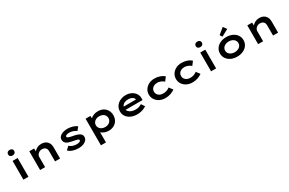

<svg xmlns="http://www.w3.org/2000/svg" viewBox="221 -2634 7064 4689"><g transform="rotate(-30 3753.0 -289.0)"><path d="M168 0V-529H310V0ZM238 -643Q197 -643 174 -663.5Q151 -684 151 -721Q151 -755 174.5 -776.5Q198 -798 238 -798Q280 -798 302.5 -777.5Q325 -757 325 -721Q325 -687 302 -665Q279 -643 238 -643Z M639 0V-529H775L779 -395L741 -387Q756 -427 789.5 -461.5Q823 -496 870.5 -518Q918 -540 977 -540Q1050 -540 1100 -511.5Q1150 -483 1176 -433Q1202 -383 1202 -317V0H1060V-293Q1060 -332 1043.5 -360Q1027 -388 998 -403Q969 -418 929 -418Q896 -418 868.5 -406.5Q841 -395 821.5 -375.5Q802 -356 791 -333.5Q780 -311 780 -289V0H710Q678 0 660.5 0Q643 0 639 0Z M1726 10Q1636 10 1563 -14.5Q1490 -39 1444 -88L1532 -168Q1568 -134 1619 -115.5Q1670 -97 1730 -97Q1750 -97 1770 -99.5Q1790 -102 1806 -108.5Q1822 -115 1832 -124.5Q1842 -134 1842 -149Q1842 -172 1808 -183Q1788 -191 1758.5 -197Q1729 -203 1695 -209Q1635 -220 1589.5 -233.5Q1544 -247 1513 -269Q1489 -289 1474.5 -315.5Q1460 -342 1460 -379Q1460 -417 1480 -446.5Q1500 -476 1535 -497Q1570 -518 1616.5 -529Q1663 -540 1714 -540Q1762 -540 1810.5 -531Q1859 -522 1903 -504Q1947 -486 1979 -458L1906 -370Q1881 -388 1848.5 -403Q1816 -418 1779.5 -426.5Q1743 -435 1708 -435Q1687 -435 1668 -432.5Q1649 -430 1633 -424Q1617 -418 1607.5 -409Q1598 -400 1598 -387Q1598 -378 1603.5 -369Q1609 -360 1619 -354Q1637 -344 1669.5 -336Q1702 -328 1745 -320Q1809 -309 1856.5 -293.5Q1904 -278 1935 -256Q1959 -238 1970.5 -215Q1982 -192 1982 -163Q1982 -110 1948.5 -71Q1915 -32 1858 -11Q1801 10 1726 10Z M2227 220V-530H2363L2368 -410L2342 -419Q2349 -449 2382 -476Q2415 -503 2465.5 -521Q2516 -539 2576 -539Q2660 -539 2723.5 -504Q2787 -469 2822.5 -407.5Q2858 -346 2858 -265Q2858 -185 2822 -123Q2786 -61 2722 -26Q2658 9 2575 9Q2514 9 2463 -10Q2412 -29 2378 -58Q2344 -87 2336 -117L2369 -131V220ZM2543 -113Q2597 -113 2636 -132.5Q2675 -152 2697.5 -186.5Q2720 -221 2720 -265Q2720 -309 2698 -343.5Q2676 -378 2636 -397Q2596 -416 2543 -416Q2490 -416 2450 -396.5Q2410 -377 2387 -343Q2364 -309 2364 -265Q2364 -221 2387 -186.5Q2410 -152 2450 -132.5Q2490 -113 2543 -113Z M3379 10Q3279 10 3202.5 -25Q3126 -60 3084 -121.5Q3042 -183 3042 -261Q3042 -326 3067 -377Q3092 -428 3136 -464.5Q3180 -501 3238.5 -521Q3297 -541 3362 -541Q3426 -541 3481 -521Q3536 -501 3577 -466Q3618 -431 3640.5 -382.5Q3663 -334 3661 -277L3660 -229H3145L3122 -321H3543L3527 -302V-324Q3523 -353 3500 -375Q3477 -397 3441.5 -409Q3406 -421 3364 -421Q3310 -421 3267.5 -405.5Q3225 -390 3200.5 -357Q3176 -324 3176 -272Q3176 -225 3204 -189Q3232 -153 3282.5 -132.5Q3333 -112 3401 -112Q3463 -112 3504.5 -128Q3546 -144 3575 -162L3638 -68Q3605 -44 3563 -26.5Q3521 -9 3474.5 0.5Q3428 10 3379 10Z M4173 10Q4082 10 4011 -26Q3940 -62 3899 -124.5Q3858 -187 3858 -265Q3858 -344 3899 -406Q3940 -468 4009.5 -504Q4079 -540 4168 -540Q4252 -540 4324 -515Q4396 -490 4441 -445L4363 -342Q4341 -363 4311 -379.5Q4281 -396 4247 -406Q4213 -416 4178 -416Q4126 -416 4086 -396.5Q4046 -377 4024 -343.5Q4002 -310 4002 -265Q4002 -222 4025 -187.5Q4048 -153 4088 -134Q4128 -115 4178 -115Q4220 -115 4254 -123.5Q4288 -132 4315 -146Q4342 -160 4364 -176L4441 -75Q4391 -39 4323.5 -14.5Q4256 10 4173 10Z M4938 10Q4847 10 4776 -26Q4705 -62 4664 -124.5Q4623 -187 4623 -265Q4623 -344 4664 -406Q4705 -468 4774.5 -504Q4844 -540 4933 -540Q5017 -540 5089 -515Q5161 -490 5206 -445L5128 -342Q5106 -363 5076 -379.5Q5046 -396 5012 -406Q4978 -416 4943 -416Q4891 -416 4851 -396.5Q4811 -377 4789 -343.5Q4767 -310 4767 -265Q4767 -222 4790 -187.5Q4813 -153 4853 -134Q4893 -115 4943 -115Q4985 -115 5019 -123.5Q5053 -132 5080 -146Q5107 -160 5129 -176L5206 -75Q5156 -39 5088.5 -14.5Q5021 10 4938 10Z M5460 0V-529H5602V0ZM5530 -643Q5489 -643 5466 -663.5Q5443 -684 5443 -721Q5443 -755 5466.5 -776.5Q5490 -798 5530 -798Q5572 -798 5594.5 -777.5Q5617 -757 5617 -721Q5617 -687 5594 -665Q5571 -643 5530 -643Z M6197 10Q6100 10 6025.5 -25Q5951 -60 5908 -122.5Q5865 -185 5865 -265Q5865 -346 5908 -408Q5951 -470 6025.5 -505Q6100 -540 6197 -540Q6294 -540 6368.5 -505Q6443 -470 6485.5 -408Q6528 -346 6528 -265Q6528 -185 6485.5 -122.5Q6443 -60 6368.5 -25Q6294 10 6197 10ZM6198 -114Q6250 -114 6292.5 -133Q6335 -152 6360 -186.5Q6385 -221 6384 -265Q6385 -310 6360 -344Q6335 -378 6292.5 -397.5Q6250 -417 6198 -417Q6144 -417 6101 -397.5Q6058 -378 6033.5 -344Q6009 -310 6009 -265Q6009 -221 6033.5 -186.5Q6058 -152 6101 -133Q6144 -114 6198 -114ZM6125 -594 6082 -660 6249 -797 6320 -699Z M6787 0V-529H6923L6927 -395L6889 -387Q6904 -427 6937.5 -461.5Q6971 -496 7018.5 -518Q7066 -540 7125 -540Q7198 -540 7248 -511.5Q7298 -483 7324 -433Q7350 -383 7350 -317V0H7208V-293Q7208 -332 7191.5 -360Q7175 -388 7146 -403Q7117 -418 7077 -418Q7044 -418 7016.5 -406.5Q6989 -395 6969.5 -375.5Q6950 -356 6939 -333.5Q6928 -311 6928 -289V0H6858Q6826 0 6808.5 0Q6791 0 6787 0Z"/></g></svg>

Font: Lexend Mega SemiBold
Style: Regular
Weight: 600
Designer: Bonnie Shaver-Troup, Thomas Jockin
Foundry: Lexend
Version: Version 1.007